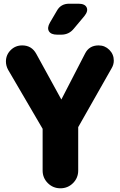

<svg xmlns="http://www.w3.org/2000/svg" viewBox="-20 -1008 646 1036"><path d="M288 -821Q255 -821 244 -839.5Q233 -858 250 -887L287 -950Q308 -988 353 -988H403Q438 -988 447.5 -968Q457 -948 435 -921L378 -853Q352 -821 311 -821ZM210 -88V-313L24 -631Q12 -653 12 -676Q12 -712 37.5 -737.5Q63 -763 100 -763Q151 -763 176 -717L311 -471L439 -719Q461 -763 512 -763Q546 -763 570 -739Q594 -715 594 -681Q594 -660 583 -641L402 -322V-88Q402 -48 374 -20Q346 8 306 8Q266 8 238 -20Q210 -48 210 -88Z"/></svg>

Font: Jellee Roman
Style: Regular
Weight: 400
Designer: Alfredo Marco Pradil
Foundry: Alfredo Marco Pradil
Version: Version 1.016;PS 001.016;hotconv 1.0.88;makeotf.lib2.5.64775